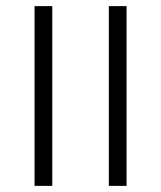

<svg xmlns="http://www.w3.org/2000/svg" viewBox="-20 -608 526 628"><path d="M336 0V-588H394V0ZM93 0V-588H151V0Z"/></svg>

Font: Noto Sans Hebrew SemiCondensed Light
Style: Regular
Weight: 300
Width: 4
Designer: Monotype Design Team
Foundry: Monotype Imaging Inc.
Version: Version 2.003